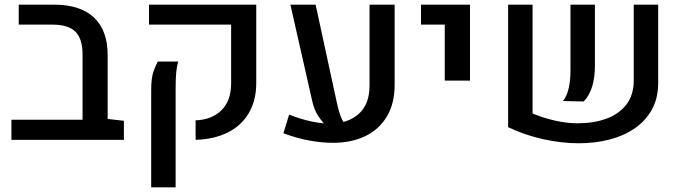

<svg xmlns="http://www.w3.org/2000/svg" viewBox="-20 -598 2920 821"><path d="M28.8 0V-85.9H333L440.4 -89.4L509.8 -81.5V0ZM333 -24.4V-365.7Q333 -432.1 302.5 -462.4Q272 -492.7 204.1 -492.7H60.1V-578.1H210.9Q322.8 -578.1 381.6 -523.2Q440.4 -468.3 440.4 -361.8V-24.4Z M816.4 0V-83.5Q885.7 -85.9 927 -126.7Q968.3 -167.5 968.3 -241.2V-492.7H617.2V-578.1H1075.7V-243.2Q1075.7 -168.5 1043.9 -114.5Q1012.2 -60.5 953.9 -31.5Q895.5 -2.4 816.4 0ZM626.5 203.1V-212.9Q626.5 -265.1 636.2 -292Q646 -318.8 654.8 -335H741.7Q735.8 -313.5 733.4 -286.9Q731 -260.3 731 -221.2V203.1Z M1403.8 12.7Q1357.4 12.7 1304 3.2Q1250.5 -6.3 1191.9 -28.3L1216.3 -107.9Q1266.1 -88.4 1309.6 -79.1Q1353 -69.8 1389.6 -69.3Q1466.8 -69.3 1513.4 -110.6Q1560.1 -151.9 1560.1 -231V-578.1H1667.5V-235.8Q1667.5 -154.8 1634 -99.4Q1600.6 -43.9 1541.3 -15.6Q1481.9 12.7 1403.8 12.7ZM1221.7 -578.1H1329.6L1420.9 -156.7Q1428.2 -122.6 1438 -97.7Q1447.8 -72.8 1465.8 -52.7L1382.3 -53.7Q1360.8 -72.3 1342.3 -99.6Q1323.7 -127 1315.4 -164.6Z M1881.8 -253.4V-492.7H1780.3V-578.1H1989.7V-253.4Z M2257.3 -578.1V-112.8Q2302.2 -93.8 2353 -82.3Q2403.8 -70.8 2449.7 -70.8Q2518.1 -70.8 2572.3 -90.3Q2626.5 -109.9 2658.2 -150.6Q2689.9 -191.4 2689.9 -253.9V-578.1H2794.4V-243.2Q2794.4 -178.2 2767.6 -129.6Q2740.7 -81.1 2693.6 -48.8Q2646.5 -16.6 2585.2 -1Q2523.9 14.6 2454.6 14.6Q2381.3 14.6 2303 -2.7Q2224.6 -20 2152.8 -54.2V-578.1ZM2387.2 -166Q2403.3 -185.5 2411.4 -219.2Q2419.4 -252.9 2419.4 -295.9V-578.1H2523.9V-316.4Q2523.9 -267.1 2512.2 -228.3Q2500.5 -189.5 2476.1 -164.1Z"/></svg>

Font: Heebo Medium
Style: Regular
Weight: 500
Designer: Oded Ezer
Foundry: Ezer Type House
Version: Version 3.100